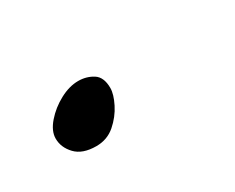

<svg xmlns="http://www.w3.org/2000/svg" viewBox="-33 -153 297 243"><g transform="rotate(-30 116.0 -31.5)"><path d="M61 10Q41 10 31 -0.5Q21 -11 21 -24Q21 -35 31 -46.5Q41 -58 55 -65.5Q69 -73 82 -73Q94 -73 103.5 -67Q113 -61 113 -45Q113 -36 106.5 -23Q100 -10 88.5 0Q77 10 61 10Z"/></g></svg>

Font: Dancing Script SemiBold
Style: Regular
Weight: 600
Designer: Pablo Impallari
Foundry: Pablo Impallari
Version: Version 2.001